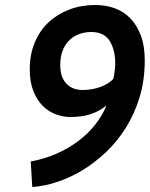

<svg xmlns="http://www.w3.org/2000/svg" viewBox="-20 -734 599 768"><path d="M99 -456Q99 -516 119 -564Q139 -612 174.5 -645Q210 -678 257.5 -696Q305 -714 361 -714Q403 -714 439 -701Q475 -688 501.5 -660.5Q528 -633 543.5 -591.5Q559 -550 559 -493Q559 -413 538.5 -345.5Q518 -278 483.5 -223Q449 -168 403.5 -125Q358 -82 308 -52Q258 -22 206.5 -5.5Q155 11 109 14L103 -88Q158 -98 206.5 -119.5Q255 -141 294 -170.5Q333 -200 361.5 -236.5Q390 -273 406 -312Q377 -289 343 -277.5Q309 -266 261 -266Q233 -266 204 -276.5Q175 -287 152 -309.5Q129 -332 114 -368.5Q99 -405 99 -456ZM221 -475Q221 -446 228.5 -427Q236 -408 249 -396Q262 -384 277.5 -379Q293 -374 310 -374Q348 -374 381 -386Q414 -398 433 -418Q436 -429 438.5 -449Q441 -469 441 -478Q441 -535 418.5 -570.5Q396 -606 345 -606Q321 -606 299 -598.5Q277 -591 259.5 -575Q242 -559 231.5 -534Q221 -509 221 -475Z"/></svg>

Font: PT Sans
Style: Bold Italic
Weight: 700
Italic angle: -12°
Designer: A.Korolkova, O.Umpeleva, V.Yefimov
Foundry: ParaType Ltd
Version: Version 2.003W OFL